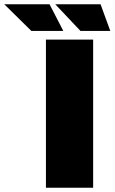

<svg xmlns="http://www.w3.org/2000/svg" viewBox="-162 -887 541 907"><path d="M55 0V-700H278V0ZM218 -741 99 -867H313L359 -741ZM-14 -741 -142 -867H72L137 -741Z"/></svg>

Font: REM Medium Black
Style: Regular
Weight: 900
Version: Version 1.005;gftools[0.9.28]